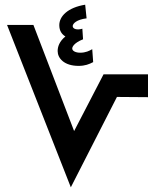

<svg xmlns="http://www.w3.org/2000/svg" viewBox="-20 -796 669 816"><path d="M376 -532 372 -587C360 -580 344 -572 321 -572C302 -572 287 -579 287 -590C287 -597 295 -614 333 -629L330 -674C307 -667 289 -673 289 -685C289 -696 306 -713 348 -718L342 -776C268 -764 232 -727 232 -689C232 -665 243 -650 258 -641C232 -620 225 -597 225 -579C225 -549 252 -516 314 -516C341 -516 359 -523 376 -532ZM477 -384 609 -383V-480H420L295 -239L122 -690H10L281 0Z"/></svg>

Font: Noto Sans Arabic UI Semi
Style: Regular
Weight: 600
Designer: Nadine Chahine - Monotype Design Team
Foundry: Monotype Imaging Inc.
Version: Version 1.900